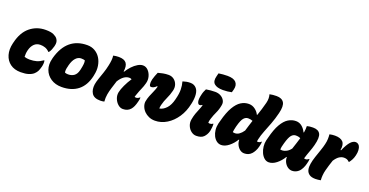

<svg xmlns="http://www.w3.org/2000/svg" viewBox="-32 -1524 4374 2275"><g transform="rotate(20 2155.0 -386.0)"><path d="M343 -560Q409 -560 443 -544Q477 -528 492 -508Q506 -490 509.5 -468.5Q513 -447 505 -415Q498 -390 489.5 -368.5Q481 -347 465 -326H459Q433 -352 404.5 -362Q376 -372 344 -372Q297 -372 266.5 -342Q236 -312 223 -261L221 -252Q216 -231 215 -211.5Q214 -192 215 -174Q244 -164 280 -164Q330 -164 367.5 -175Q405 -186 445 -214H451Q455 -196 453.5 -175Q452 -154 447 -135Q437 -97 426.5 -76Q416 -55 394 -34Q370 -12 330.5 0.5Q291 13 232 13Q152 13 100 -25.5Q48 -64 29 -129.5Q10 -195 29 -275L32 -287Q64 -424 147.5 -492Q231 -560 343 -560Z M868 -559Q921 -559 963 -535Q1005 -511 1032 -469Q1059 -427 1068 -371.5Q1077 -316 1063 -254L1060 -238Q1032 -114 952 -51Q872 12 747 12Q668 12 611.5 -25.5Q555 -63 532.5 -125.5Q510 -188 530 -264L533 -277Q611 -559 868 -559ZM851 -386Q815 -386 785 -354Q755 -322 738 -257L736 -246Q720 -190 729 -162Q738 -159 747 -157Q756 -155 768 -155Q814 -155 844.5 -177.5Q875 -200 887 -249L890 -260Q900 -305 902.5 -332.5Q905 -360 900 -379Q882 -386 851 -386Z M1196 -547Q1213 -551 1230 -553Q1247 -555 1265 -555Q1335 -555 1361.5 -520Q1388 -485 1377 -412H1383Q1407 -451 1438.5 -484.5Q1470 -518 1504.5 -538.5Q1539 -559 1569 -559Q1607 -559 1635 -530Q1663 -501 1674.5 -458.5Q1686 -416 1674 -373Q1663 -331 1646 -293Q1629 -255 1618 -222Q1614 -211 1609 -197Q1604 -183 1602 -175Q1610 -171 1621 -171Q1631 -171 1643 -176Q1655 -181 1664 -190H1670Q1670 -184 1668.5 -170Q1667 -156 1662 -139Q1652 -98 1640.5 -73Q1629 -48 1615 -32Q1599 -13 1575.5 -2Q1552 9 1519 9Q1485 9 1456 -17Q1427 -43 1412 -82Q1397 -121 1405 -161Q1413 -200 1438.5 -254.5Q1464 -309 1497 -358Q1484 -366 1467 -366Q1397 -366 1339 -274Q1323 -223 1309 -178.5Q1295 -134 1287.5 -91Q1280 -48 1284 1Q1259 7 1234 7Q1155 7 1126 -38.5Q1097 -84 1107 -153Q1113 -188 1127.5 -230Q1142 -272 1158.5 -320Q1175 -368 1186 -421Q1194 -458 1197 -489.5Q1200 -521 1196 -547Z M1762 -536Q1789 -544 1823 -550.5Q1857 -557 1893 -557Q1932 -557 1961 -535Q1990 -513 2002.5 -477Q2015 -441 2004 -398Q1990 -342 1967 -294Q1944 -246 1930 -191Q1924 -166 1924 -146H1930Q1973 -155 2010.5 -195.5Q2048 -236 2067 -312L2069 -321Q2087 -390 2086 -442.5Q2085 -495 2073 -535V-541Q2097 -549 2119.5 -553Q2142 -557 2168 -557Q2192 -557 2211 -548.5Q2230 -540 2243 -525Q2267 -500 2272.5 -451.5Q2278 -403 2264 -335L2262 -327Q2242 -228 2191.5 -152.5Q2141 -77 2071 -34Q2001 9 1923 9Q1880 9 1845.5 -6.5Q1811 -22 1788 -45Q1762 -71 1749.5 -103.5Q1737 -136 1741 -166Q1748 -206 1762 -241Q1776 -276 1791.5 -310Q1807 -344 1817 -380L1810 -385Q1792 -366 1775 -358.5Q1758 -351 1744 -351Q1727 -351 1722.5 -376.5Q1718 -402 1727 -440Q1734 -466 1742.5 -488.5Q1751 -511 1762 -536Z M2366 -547Q2392 -552 2423.5 -554.5Q2455 -557 2480 -557Q2520 -557 2550.5 -540Q2581 -523 2596.5 -495.5Q2612 -468 2606 -436Q2596 -378 2574.5 -333Q2553 -288 2538 -240Q2527 -206 2527 -186Q2535 -181 2548 -181Q2569 -181 2583 -194H2589Q2591 -177 2589 -151Q2587 -125 2582 -102Q2575 -74 2563 -54Q2551 -34 2537 -20Q2507 10 2444 10Q2410 10 2380 -13Q2350 -36 2334.5 -73.5Q2319 -111 2326 -152Q2334 -197 2346.5 -232Q2359 -267 2372 -297Q2385 -327 2393 -356L2388 -359Q2380 -352 2373.5 -349.5Q2367 -347 2357 -347Q2338 -347 2330 -378Q2322 -409 2337 -470Q2342 -493 2349.5 -511.5Q2357 -530 2366 -547ZM2441 -776Q2469 -780 2495 -782.5Q2521 -785 2552 -785Q2630 -785 2660.5 -751Q2691 -717 2677 -660L2666 -620Q2614 -608 2556 -608Q2480 -608 2446.5 -638.5Q2413 -669 2431 -736Z M2905 -559Q2949 -559 2984.5 -532Q3020 -505 3035 -471H3041Q3055 -513 3068.5 -555Q3082 -597 3093 -642Q3108 -702 3093 -750Q3132 -759 3180 -759Q3248 -759 3274 -717Q3300 -675 3276 -579Q3257 -501 3231.5 -434.5Q3206 -368 3183.5 -311Q3161 -254 3150 -204Q3148 -193 3146.5 -186Q3145 -179 3145 -174Q3149 -173 3153 -173Q3157 -173 3160 -173Q3180 -173 3196 -190H3202Q3202 -180 3199.5 -163.5Q3197 -147 3192 -128Q3184 -95 3170 -69Q3156 -43 3141 -27Q3121 -6 3098.5 2.5Q3076 11 3050 11Q3020 11 2995.5 -7.5Q2971 -26 2956 -56Q2941 -86 2941 -120H2935Q2901 -64 2853 -26.5Q2805 11 2759 11Q2727 11 2701 -8.5Q2675 -28 2658.5 -61Q2642 -94 2637.5 -134.5Q2633 -175 2643 -217L2653 -254Q2683 -369 2722 -435.5Q2761 -502 2807 -530.5Q2853 -559 2905 -559ZM2838 -180Q2845 -178 2852 -177Q2859 -176 2866 -176Q2920 -176 2969 -247Q2980 -284 2990.5 -318Q3001 -352 3012 -385Q2986 -396 2955 -396Q2923 -396 2899 -368.5Q2875 -341 2854 -262L2851 -251Q2845 -229 2842.5 -211.5Q2840 -194 2838 -180Z M3498 -559Q3542 -559 3575 -531.5Q3608 -504 3626 -464H3632Q3640 -513 3638 -547Q3671 -556 3714 -556Q3782 -556 3805 -513.5Q3828 -471 3801 -367Q3790 -324 3771.5 -275.5Q3753 -227 3738 -176Q3747 -173 3757 -173Q3777 -173 3796 -190H3802Q3802 -180 3799.5 -164.5Q3797 -149 3792 -132Q3784 -98 3770 -70.5Q3756 -43 3741 -27Q3703 11 3653 11Q3623 11 3597 -7.5Q3571 -26 3555.5 -56.5Q3540 -87 3541 -121H3536Q3501 -63 3453.5 -26Q3406 11 3359 11Q3327 11 3301.5 -11Q3276 -33 3260 -68.5Q3244 -104 3239.5 -145Q3235 -186 3244 -224L3253 -258Q3281 -372 3319.5 -438Q3358 -504 3403.5 -531.5Q3449 -559 3498 -559ZM3437 -179Q3448 -176 3460 -176Q3485 -176 3514 -191Q3543 -206 3567 -238Q3579 -277 3591.5 -313Q3604 -349 3614 -385Q3592 -398 3554 -398Q3523 -398 3499.5 -370Q3476 -342 3454 -264L3451 -253Q3438 -209 3437 -179Z M4013 0Q3997 3 3979 5Q3961 7 3947 7Q3895 7 3867.5 -13.5Q3840 -34 3832.5 -67.5Q3825 -101 3832 -141Q3839 -185 3856 -236Q3873 -287 3890 -335.5Q3907 -384 3915 -420Q3924 -456 3925 -488.5Q3926 -521 3923 -547Q3940 -551 3957 -553Q3974 -555 3991 -555Q4061 -555 4092 -522.5Q4123 -490 4110 -418L4117 -416Q4153 -498 4184.5 -532.5Q4216 -567 4248 -567Q4265 -567 4277.5 -558.5Q4290 -550 4297 -538Q4308 -519 4310 -487.5Q4312 -456 4303 -420Q4295 -386 4282 -362Q4269 -338 4254 -319H4248Q4235 -333 4220 -339.5Q4205 -346 4182 -346Q4152 -346 4123.5 -328Q4095 -310 4066 -266Q4042 -196 4025 -131Q4008 -66 4013 0Z"/></g></svg>

Font: Recursive Sn Csl St Blk
Style: Italic
Weight: 900
Italic angle: -15°
Version: Version 1.079;hotconv 1.0.112;makeotfexe 2.5.65598; ttfautoh